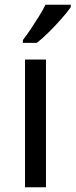

<svg xmlns="http://www.w3.org/2000/svg" viewBox="-20 -786 317 806"><path d="M173 0H85V-536H173ZM277 -756Q265 -738 240 -709.5Q215 -681 186.5 -652.5Q158 -624 134 -606H76V-618Q91 -637 108.5 -663Q126 -689 143 -716.5Q160 -744 171 -766H277Z"/></svg>

Font: Noto Music
Style: Regular
Weight: 400
Designer: Monotype Design Team, Benjamin Yang
Foundry: Monotype Imaging Inc.
Version: Version 2.002; ttfautohint (v1.8.4.7-5d5b)